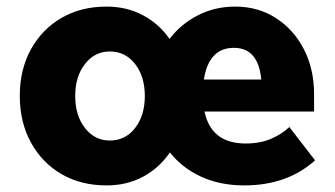

<svg xmlns="http://www.w3.org/2000/svg" viewBox="-20 -546 1015 582"><path d="M40 -255Q40 -335 73.5 -396Q107 -457 166 -491.5Q225 -526 303 -526Q364 -526 413 -500Q462 -474 494 -428Q528 -473 579.5 -499.5Q631 -526 693 -526Q762 -526 816 -491.5Q870 -457 901 -397Q932 -337 932 -261V-208H600Q620 -111 725 -111Q768 -111 801 -125Q834 -139 857 -161L935 -60Q851 16 720 16Q647 16 589.5 -10.5Q532 -37 495 -84Q463 -37 414 -10.5Q365 16 303 16Q225 16 166 -18.5Q107 -53 73.5 -114.5Q40 -176 40 -255ZM689 -401Q613 -401 598 -305H772Q763 -401 689 -401ZM208 -255Q208 -196 237.5 -158Q267 -120 313 -120Q360 -120 389.5 -158Q419 -196 419 -255Q419 -314 389.5 -352Q360 -390 313 -390Q267 -390 237.5 -352Q208 -314 208 -255Z"/></svg>

Font: Wix Madefor Text ExtraBold
Style: Regular
Weight: 800
Designer: Dalton Maag Ltd
Foundry: Dalton Maag Ltd
Version: Version 3.100